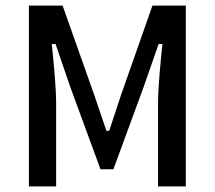

<svg xmlns="http://www.w3.org/2000/svg" viewBox="-20 -669 765 684"><path d="M180 -5V-299C180 -360 171 -447 165 -507L164 -512H178L230 -360L338 -66H384L492 -360L545 -512H559L558 -507C552 -447 543 -360 543 -299V-5H642V-649H523L411 -330L369 -203H359L316 -330L203 -649H83V-5Z"/></svg>

Font: Falling Sky
Style: Light
Weight: 400
Designer: Paul D. Hunt
Foundry: Adobe Systems Incorporated
Version: Version 1.02